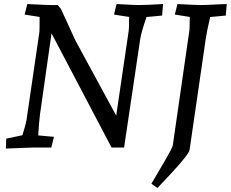

<svg xmlns="http://www.w3.org/2000/svg" viewBox="-20 -730 1142 950"><path d="M11 -44 91 -61Q109 -120 111 -135L175 -572Q176 -583 176 -646L102 -658L115 -710Q213 -705 231 -705H266L282 -685L353 -530L555 -158L616 -572Q619 -590 619 -646L544 -658L557 -710Q647 -705 665 -705Q705 -705 787 -710L782 -653L705 -646Q680 -574 674 -538L594 0H532L235 -565L178 -165Q173 -126 169 -60L247 -53L234 0H141Q122 0 9 5ZM835 -11 916 -572Q919 -589 919 -646L845 -658L858 -710Q951 -705 972 -705Q1000 -705 1072 -709L1102 -710L1097 -653L1020 -646Q1004 -578 998 -538L918 12Q914 39 759 200L729 179Q745 152 789 77Q833 2 835 -11Z"/></svg>

Font: Andada Pro
Style: Italic
Weight: 400
Italic angle: -7°
Designer: Carolina Giovagnoli
Foundry: Huerta Tipografica
Version: Version 3.005; ttfautohint (v1.8.4)